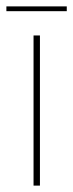

<svg xmlns="http://www.w3.org/2000/svg" viewBox="-35 -581 229 601"><path d="M70 -470H90V0H70ZM-15 -546V-561H174V-546Z"/></svg>

Font: Smooch Sans Thin Thin
Style: Regular
Weight: 250
Version: Version 1.010